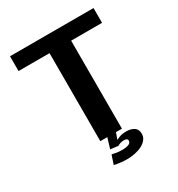

<svg xmlns="http://www.w3.org/2000/svg" viewBox="-196 -801 1011 1092"><g transform="rotate(-30 309.5 -255.0)"><path d="M237.5 0H379.5V-578H582.5V-675H34V-578H237.5ZM319.5 165.5Q346 165.5 372 160Q398 154.5 418.5 143.8Q439 133 451 117.2Q463 101.5 463 80.5Q463 52.5 443.5 39Q424 25.5 392 25.5Q367 25.5 346.8 32.5Q326.5 39.5 316 49.5L313.5 74.5Q321 69.5 332.2 66Q343.5 62.5 354 62.5Q366.5 62.5 373 66.2Q379.5 70 379.5 79Q379.5 91.5 364.8 98.5Q350 105.5 320 105.5Q301 105.5 284.2 102.8Q267.5 100 255 97L235.5 156Q255.5 160.5 277.2 163Q299 165.5 319.5 165.5ZM313.5 74.5 340 0H283.5L262.5 68.5Z"/></g></svg>

Font: Anybody Thin SemiBold
Style: Regular
Weight: 600
Version: Version 1.113;gftools[0.9.25]